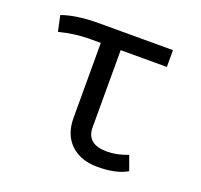

<svg xmlns="http://www.w3.org/2000/svg" viewBox="-100 -639 799 762"><g transform="rotate(20 300.0 -258.0)"><path d="M486 -77 508 -16Q462 11 383 11Q312 11 270 -29Q228 -69 228 -140V-456H183Q119 -456 53 -439L39 -505Q100 -527 195 -527H507V-456H312V-130Q312 -59 398 -59Q439 -59 486 -77Z"/></g></svg>

Font: Fira Mono
Style: Regular
Weight: 400
Designer: Carrois Corporate & Edenspiekermann AG
Foundry: Carrois Corporate GbR & Edenspiekermann AG
Version: Version 3.206;PS 003.206;hotconv 1.0.70;makeotf.lib2.5.58329